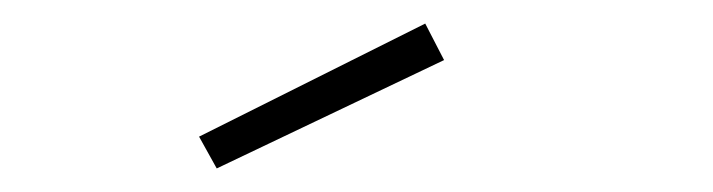

<svg xmlns="http://www.w3.org/2000/svg" viewBox="-20 -752 605 163"><path d="M341 -732 357 -701 164 -609 149 -636Z"/></svg>

Font: Panefresco 1wt
Style: Regular
Weight: 250
Version: Version 1.000